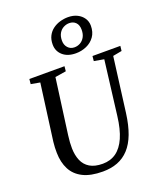

<svg xmlns="http://www.w3.org/2000/svg" viewBox="-184 -1161 1091 1289"><g transform="rotate(-20 361.5 -517.0)"><path d="M655 -696 604.5 -306Q593.5 -222 570.8 -162Q548 -102 513 -64Q478 -26 431.2 -8Q384.5 10 325.5 10Q239 10 184.2 -17.5Q129.5 -45 103.5 -95.5Q77.5 -146 76.5 -214Q76 -232 76.8 -251.5Q77.5 -271 80 -291.5L134 -696L69.5 -707.5L73 -743H324L320.5 -708L242 -695.5L188.5 -299Q185 -273 183.5 -250Q182 -227 182.5 -207Q183.5 -158 199.5 -120Q215.5 -82 250.5 -60.8Q285.5 -39.5 342.5 -39.5Q398 -39.5 438.8 -68.5Q479.5 -97.5 505.8 -157Q532 -216.5 543 -308L591 -695.5L520.5 -708L524 -743H723L719 -708ZM427 -798Q368 -798 333.5 -828.5Q299 -859 299 -906.5Q299 -942 312.5 -968Q326 -994 349 -1011Q372 -1028 400.2 -1036.2Q428.5 -1044.5 457.5 -1044.5Q495 -1044.5 523.2 -1030.5Q551.5 -1016.5 567.5 -992.5Q583.5 -968.5 583.5 -938.5Q583.5 -892 561.2 -860.8Q539 -829.5 503.2 -813.8Q467.5 -798 427 -798ZM431.5 -839Q453.5 -839 472.8 -849.8Q492 -860.5 504 -881.8Q516 -903 516 -934Q516 -968 498.2 -986Q480.5 -1004 452 -1004Q430.5 -1004 410.8 -993.5Q391 -983 378.8 -962Q366.5 -941 366.5 -909Q366.5 -879 384.5 -859Q402.5 -839 431.5 -839Z"/></g></svg>

Font: Merriweather 60pt
Style: Italic
Weight: 400
Italic angle: -7.8°
Version: Version 2.101